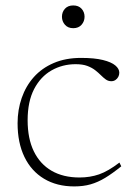

<svg xmlns="http://www.w3.org/2000/svg" viewBox="-20 -658 484 688"><path d="M270.5 -450.5Q318.5 -450.5 348.8 -443Q379 -435.5 393.2 -423.5Q407.5 -411.5 407.5 -397.5Q407.5 -389.5 403.8 -382.5Q400 -375.5 393.5 -371.2Q387 -367 379 -367Q368 -367 359.2 -373.2Q350.5 -379.5 341.5 -388.5Q332.5 -397.5 321 -406.5Q309.5 -415.5 292.8 -421.8Q276 -428 251 -428Q204 -428 164.8 -405.8Q125.5 -383.5 102.2 -338.8Q79 -294 79 -227Q79 -161.5 101.2 -115.8Q123.5 -70 165 -46Q206.5 -22 265 -22Q302.5 -22 335 -33.2Q367.5 -44.5 408 -75.5L414.5 -62Q383 -36.5 357 -20.8Q331 -5 304.8 2.5Q278.5 10 246 10Q183.5 10 137.8 -17.5Q92 -45 67.5 -95.8Q43 -146.5 43 -216.5Q43 -264.5 57.8 -307Q72.5 -349.5 101.2 -381.8Q130 -414 172.5 -432.2Q215 -450.5 270.5 -450.5ZM242.5 -557Q223.5 -557 212.8 -569.2Q202 -581.5 202 -598Q202 -615 212.8 -626.8Q223.5 -638.5 242.5 -638.5Q261.5 -638.5 272.2 -626.8Q283 -615 283 -598Q283 -581.5 272.2 -569.2Q261.5 -557 242.5 -557Z"/></svg>

Font: Newsreader 16pt 16pt ExtraLight
Style: Regular
Weight: 250
Version: Version 1.003